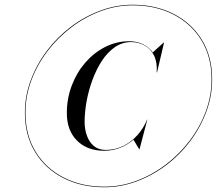

<svg xmlns="http://www.w3.org/2000/svg" viewBox="-20 -780 915 810"><path d="M420 10Q323.5 10 247.8 -28.5Q172 -67 128.5 -137.8Q85 -208.5 85 -305Q85 -375 109.8 -441.5Q134.5 -508 178 -565.8Q221.5 -623.5 279.2 -667Q337 -710.5 403.5 -735.2Q470 -760 540 -760Q636.5 -760 712.2 -721.5Q788 -683 831.5 -612.2Q875 -541.5 875 -445Q875 -375 850.2 -308.5Q825.5 -242 782 -184.2Q738.5 -126.5 680.8 -83Q623 -39.5 556.5 -14.8Q490 10 420 10ZM567.5 -150 542.5 -191.5Q555 -203.5 567.2 -217.5Q579.5 -231.5 592 -256L600.5 -275.5H601.5L568.5 -150ZM419 -144Q348 -144 305 -186.8Q262 -229.5 262 -303Q262 -364.5 282.8 -419.2Q303.5 -474 340 -516Q376.5 -558 424 -582Q471.5 -606 524.5 -606Q578.5 -606 613 -572.5Q647.5 -539 642.5 -474.5H641Q644 -517 630 -545.5Q616 -574 590.2 -588.2Q564.5 -602.5 533 -602.5Q495.5 -602.5 464.2 -580.8Q433 -559 409.5 -522.8Q386 -486.5 369.8 -442.2Q353.5 -398 345.2 -352Q337 -306 337 -265.5Q337 -235 346.5 -208Q356 -181 375.8 -164.2Q395.5 -147.5 426.5 -147.5Q465.5 -147.5 499.8 -164.2Q534 -181 560 -210.2Q586 -239.5 600.5 -275.5H601.5Q588 -238.5 561.5 -208.8Q535 -179 498.5 -161.5Q462 -144 419 -144ZM420 7.5Q489.5 7.5 555.2 -17Q621 -41.5 678.5 -85Q736 -128.5 779.8 -186Q823.5 -243.5 848 -309.5Q872.5 -375.5 872.5 -445Q872.5 -541 829.2 -611Q786 -681 711 -719.2Q636 -757.5 540 -757.5Q470.5 -757.5 404.8 -733Q339 -708.5 281.5 -665Q224 -621.5 180.2 -564Q136.5 -506.5 112 -440.5Q87.5 -374.5 87.5 -305Q87.5 -209 130.8 -139Q174 -69 249 -30.8Q324 7.5 420 7.5ZM641 -474.5 642 -488.5Q641.5 -509.5 637.5 -527Q633.5 -544.5 623.5 -558L670 -600H672L642.5 -474.5Z"/></svg>

Font: Bodoni Moda 72pt Medium
Style: Italic
Weight: 500
Italic angle: -13°
Designer: Owen Earl
Foundry: indestructible type
Version: Version 2.004